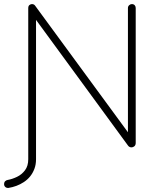

<svg xmlns="http://www.w3.org/2000/svg" viewBox="-38 -720 783 938"><path d="M4 198Q-6 199 -12 193.5Q-18 188 -18 180Q-18 170 -12.5 165Q-7 160 0 159Q22 155 45 144Q68 133 84 112Q100 91 100 58V-680Q100 -691 106 -695.5Q112 -700 118 -700Q122 -700 126 -698.5Q130 -697 133 -693L595 -63L587 -43V-681Q587 -689 593 -694.5Q599 -700 606 -700Q615 -700 620 -694.5Q625 -689 625 -681V-22Q625 -11 618.5 -5.5Q612 0 604 0Q600 0 595.5 -2Q591 -4 588 -8L124 -642L138 -649V58Q138 84 130 105Q122 126 109 142Q96 158 78.5 169.5Q61 181 42 188Q23 195 4 198Z"/></svg>

Font: Quicksand Variable Light
Style: Regular
Weight: 300
Designer: Andrew Paglinawan
Foundry: Andrew Paglinawan
Version: Version 3.004